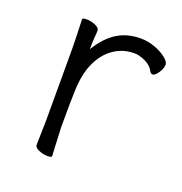

<svg xmlns="http://www.w3.org/2000/svg" viewBox="-96 -566 622 655"><g transform="rotate(20 215.0 -238.0)"><path d="M98 -416 96 -474Q96 -479 111 -479Q128 -479 143.5 -472Q159 -465 159 -456Q159 -446 157.5 -431.5Q156 -417 156 -387Q186 -436 222.5 -458.5Q259 -481 307 -481Q334 -481 359.5 -471.5Q385 -462 401 -449Q417 -436 417 -426Q417 -412 406 -395.5Q395 -379 386 -379Q381 -379 376 -386Q367 -405 344.5 -415.5Q322 -426 304 -426Q258 -426 222.5 -398Q187 -370 169 -317Q159 -285 157 -244.5Q155 -204 155 -106Q155 -101 158 -38Q160 -8 160 0Q160 5 145 5Q128 5 112.5 -2Q97 -9 97 -18L99 -106V-367Z"/></g></svg>

Font: JyunsaiKaai Light
Style: Regular
Weight: 300
Designer: Fontworks Inc.
Version: Version 0.030;April 7, 2024;FontCreator 14.0.0.2901 64-bit